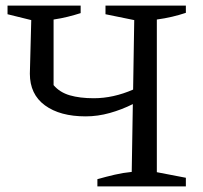

<svg xmlns="http://www.w3.org/2000/svg" viewBox="-20 -668 726 688"><path d="M329 0V-26Q361 -35 391 -42Q421 -49 452 -52L456 -295Q416 -275 373 -263Q330 -251 287 -251Q195 -251 141 -290.5Q87 -330 87 -404L92 -596L7 -617V-648H269V-621Q247 -614 223 -608Q199 -602 172 -598V-363Q194 -337 230 -326.5Q266 -316 316 -316Q386 -316 457 -347L461 -596L358 -617V-648H646V-622Q622 -614 596.5 -608Q571 -602 542 -598V-51L646 -31V0Z"/></svg>

Font: Piazzolla SC
Style: Regular
Weight: 400
Designer: Juan Pablo del Peral
Foundry: Huerta Tipografica
Version: Version 1.330